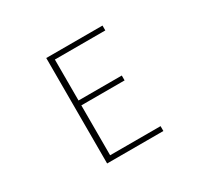

<svg xmlns="http://www.w3.org/2000/svg" viewBox="-155 -984 1311 1230"><g transform="rotate(-30 500.0 -369.0)"><path d="M311 -759V21H727V-15H354V-384H674V-420H354V-723H727V-759Z"/></g></svg>

Font: LINE Seed JP_OTF Thin
Style: Regular
Weight: 250
Designer: LY Corporation & Fontrix & Fontworks
Version: Version 1.007